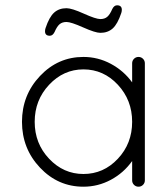

<svg xmlns="http://www.w3.org/2000/svg" viewBox="-20 -705 614 725"><path d="M527 -466V-24Q527 -14 520 -7Q513 0 503 0Q493 0 486 -7Q479 -14 479 -24V-97Q447 -52 398.5 -26Q350 0 295 0Q199 0 131 -72Q63 -144 63 -245Q63 -346 131 -418Q199 -490 295 -490Q350 -490 398.5 -464Q447 -438 479 -394V-466Q479 -476 486 -483Q493 -490 503 -490Q513 -490 520 -483Q527 -476 527 -466ZM295 -48Q371 -48 425 -105.5Q479 -163 479 -245Q479 -327 425 -385Q371 -443 295 -443Q220 -443 165.5 -385Q111 -327 111 -245Q111 -163 165.5 -105.5Q220 -48 295 -48ZM186 -584Q179 -570 168 -570Q150 -570 150 -587Q150 -593 152 -599Q166 -641 184.5 -657.5Q203 -674 231 -674Q251 -674 296.5 -653.5Q342 -633 359 -633Q375 -633 385 -641.5Q395 -650 404 -671Q411 -685 422 -685Q440 -685 440 -668Q440 -662 438 -656Q424 -614 405.5 -597.5Q387 -581 359 -581Q340 -581 294 -601.5Q248 -622 231 -622Q215 -622 205 -613.5Q195 -605 186 -584Z"/></svg>

Font: Quicksand
Style: Regular
Weight: 400
Designer: Andrew Paglinawan
Foundry: Andrew Paglinawan
Version: 1.002